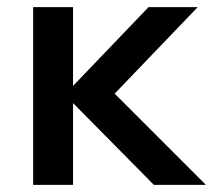

<svg xmlns="http://www.w3.org/2000/svg" viewBox="-20 -519 610 539"><path d="M412 0 156 -259H167L397 -499H535L274 -227L261 -297L558 0ZM73 0V-499H185V0Z"/></svg>

Font: Wix Madefor Display SemiBold
Style: Regular
Weight: 600
Designer: Dalton Maag Ltd
Foundry: Dalton Maag Ltd
Version: Version 3.100